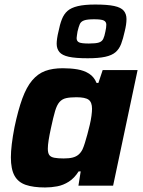

<svg xmlns="http://www.w3.org/2000/svg" viewBox="-20 -819 629 847"><path d="M179 8Q127 8 93.5 -3.5Q60 -15 44 -44Q28 -73 28 -125Q28 -150 32 -183.5Q36 -217 44 -258Q60 -334 78.5 -384.5Q97 -435 122 -464.5Q147 -494 179.5 -506Q212 -518 257 -518Q292 -518 321.5 -513Q351 -508 373 -494Q395 -480 406 -453H414L433 -510H587L479 0H326L336 -63H327Q308 -33 283.5 -17.5Q259 -2 232.5 3Q206 8 179 8ZM261 -120Q285 -120 300.5 -124Q316 -128 326.5 -137Q337 -146 344 -160Q349 -171 354.5 -188.5Q360 -206 365.5 -226.5Q371 -247 376 -268Q381 -289 383.5 -308Q386 -327 386 -339Q386 -368 371 -379Q356 -390 317 -390Q289 -390 271.5 -386Q254 -382 242.5 -369Q231 -356 223 -329Q215 -302 205 -255Q198 -223 194.5 -200.5Q191 -178 191 -163Q191 -144 197.5 -135Q204 -126 220 -123Q236 -120 261 -120ZM367 -562Q313 -562 283.5 -568.5Q254 -575 242 -589.5Q230 -604 230 -626Q230 -636 232 -650Q234 -664 238 -680Q244 -711 253 -734Q262 -757 278 -771Q294 -785 323.5 -792Q353 -799 400 -799Q454 -799 484 -792.5Q514 -786 526 -771.5Q538 -757 538 -735Q538 -723 536 -709.5Q534 -696 530 -680Q523 -648 514.5 -625.5Q506 -603 490 -589Q474 -575 444.5 -568.5Q415 -562 367 -562ZM372 -627Q403 -627 416.5 -631.5Q430 -636 435.5 -647.5Q441 -659 445 -680Q447 -689 448 -696.5Q449 -704 449 -710Q449 -723 438 -728.5Q427 -734 395 -734Q365 -734 351 -729Q337 -724 332 -712.5Q327 -701 322 -680Q321 -671 319.5 -663.5Q318 -656 318 -651Q318 -637 329 -632Q340 -627 372 -627Z"/></svg>

Font: Saira Thin
Style: Bold Italic
Weight: 700
Italic angle: -12°
Version: Version 1.101